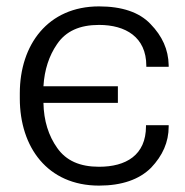

<svg xmlns="http://www.w3.org/2000/svg" viewBox="-20 -566 580 601"><path d="M42 -258C42 -105 129 15 290 15C361 15 416 -4 453 -41C489 -79 508 -121 508 -170V-174H437V-171C437 -80 374 -44 290 -44C230 -44 187 -63 159 -103C132 -141 117 -188 116 -244H349V-296H116C119 -348 134 -392 158 -427C186 -469 230 -488 290 -488C373 -488 438 -450 438 -360V-357H508V-362C507 -411 488 -453 451 -491C416 -528 361 -546 290 -546C130 -546 42 -426 42 -274Z"/></svg>

Font: Cheyenne Sans Light
Style: Regular
Weight: 300
Designer: The Public Sans project authors (U.S. Web Design System), Libre Franklin designed by Pablo Impallari and Rodrigo Fuenzal
Foundry: The Cheyenne Sans Project Authors
Version: Version 2.007